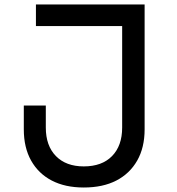

<svg xmlns="http://www.w3.org/2000/svg" viewBox="-20 -820 790 855"><path d="M353 15Q270 15 210.5 -16Q151 -47 118.5 -105Q86 -163 86 -244V-350H184V-252Q184 -171 229 -125Q274 -79 353 -79Q434 -79 479 -125Q524 -171 524 -252V-704H140V-800H624V-244Q624 -163 591 -105Q558 -47 498 -16Q438 15 353 15Z"/></svg>

Font: Martian Mono SemiExpanded Light
Style: Regular
Weight: 300
Width: 6
Monospace: yes
Designer: Roman Shamin
Foundry: Evil Martians
Version: Version 0.930